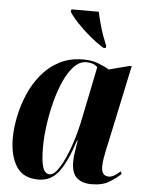

<svg xmlns="http://www.w3.org/2000/svg" viewBox="-54 -810 654 864"><g transform="rotate(5 272.5 -378.0)"><path d="M152 10Q82 10 51.5 -39Q21 -88 21 -166Q21 -211 31.5 -262.5Q42 -314 63 -364Q84 -414 118 -455.5Q152 -497 199 -521.5Q246 -546 308 -546Q345 -546 375 -534.5Q405 -523 424 -511L516 -535H526L452 -187Q449 -175 444.5 -154Q440 -133 436.5 -111.5Q433 -90 433 -74Q433 -31 466 -31Q479 -31 492 -39Q505 -47 518 -59L523 -48Q505 -30 473.5 -10Q442 10 392 10Q348 10 324.5 -12Q301 -34 301 -83Q301 -107 305 -129.5Q309 -152 313 -180H310Q278 -81 243 -35.5Q208 10 152 10ZM201 -18Q221 -18 244.5 -55.5Q268 -93 289.5 -154.5Q311 -216 325 -287L372 -517Q360 -528 347.5 -531.5Q335 -535 322 -535Q291 -535 265.5 -508Q240 -481 220.5 -437Q201 -393 187.5 -340Q174 -287 167 -234.5Q160 -182 160 -138Q160 -74 169.5 -46Q179 -18 201 -18ZM392 -606Q362 -624 329 -651.5Q296 -679 269 -708Q242 -737 231 -756L234 -766H357Q362 -742 370 -712.5Q378 -683 387.5 -657Q397 -631 404 -615L402 -606Z"/></g></svg>

Font: Noto Serif Display ExtraCondensed ExtraBold
Style: Italic
Weight: 800
Width: 2
Italic angle: -12°
Designer: Monotype Design Team
Foundry: Monotype Imaging Inc.
Version: Version 2.009